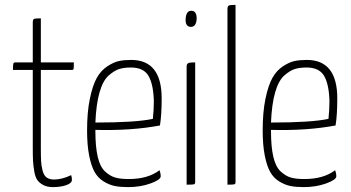

<svg xmlns="http://www.w3.org/2000/svg" viewBox="-20 -755 1435 785"><path d="M114 -469H33Q33 -489 34.5 -494.5Q36 -500 43 -500H114V-663Q114 -675 119 -677.5Q124 -680 147 -680V-500H282Q282 -479 281 -474Q280 -469 274 -469H147V-148Q147 -115 148 -96.5Q149 -78 154 -58Q159 -38 170.5 -29.5Q182 -21 201 -21Q233 -21 271 -39Q274 -30 274 -20Q274 -6 251 2Q228 10 196 10Q173 10 157 1.5Q141 -7 132.5 -19Q124 -31 120 -55Q116 -79 115 -98Q114 -117 114 -151Z M506 -23Q585 -23 632 -59Q637 -47 637 -34Q637 -20 595.5 -5Q554 10 504 10Q472 10 449.5 5.5Q427 1 404 -13Q381 -27 367 -51.5Q353 -76 344.5 -119Q336 -162 336 -222Q336 -297 347.5 -352Q359 -407 376 -437Q393 -467 419 -484Q445 -501 466.5 -505.5Q488 -510 516 -510Q641 -510 641 -353Q641 -285 634 -242Q517 -220 370 -224V-219Q370 -155 379.5 -114Q389 -73 409.5 -54Q430 -35 451.5 -29Q473 -23 506 -23ZM515 -479Q488 -479 468 -473Q448 -467 424.5 -446.5Q401 -426 387 -377.5Q373 -329 370 -254Q535 -254 605 -269Q609 -306 609 -342Q607 -411 587 -445Q567 -479 515 -479Z M739 -678Q741 -711 762 -711Q785 -711 784 -677Q782 -645 760 -645Q737 -646 739 -678ZM778 -11Q778 -3 773.5 -1.5Q769 0 743 0V-482Q743 -494 750 -497Q757 -500 778 -500Z M943 -11Q943 -3 938.5 -1.5Q934 0 910 0V-717Q910 -730 916 -732.5Q922 -735 943 -735Z M1224 -23Q1303 -23 1350 -59Q1355 -47 1355 -34Q1355 -20 1313.5 -5Q1272 10 1222 10Q1190 10 1167.5 5.5Q1145 1 1122 -13Q1099 -27 1085 -51.5Q1071 -76 1062.5 -119Q1054 -162 1054 -222Q1054 -297 1065.5 -352Q1077 -407 1094 -437Q1111 -467 1137 -484Q1163 -501 1184.5 -505.5Q1206 -510 1234 -510Q1359 -510 1359 -353Q1359 -285 1352 -242Q1235 -220 1088 -224V-219Q1088 -155 1097.5 -114Q1107 -73 1127.5 -54Q1148 -35 1169.5 -29Q1191 -23 1224 -23ZM1233 -479Q1206 -479 1186 -473Q1166 -467 1142.5 -446.5Q1119 -426 1105 -377.5Q1091 -329 1088 -254Q1253 -254 1323 -269Q1327 -306 1327 -342Q1325 -411 1305 -445Q1285 -479 1233 -479Z"/></svg>

Font: Yanone Kaffeesatz Thin
Style: Regular
Weight: 250
Designer: Yanone (Cyrillic: Daniel Pouzeot)
Foundry: Yanone
Version: Version 1.003;PS 001.003;hotconv 1.0.88;makeotf.lib2.5.64775